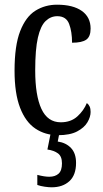

<svg xmlns="http://www.w3.org/2000/svg" viewBox="-20 -566 437 818"><path d="M227 10Q173 10 131 -18Q89 -46 65.5 -107Q42 -168 42 -265Q42 -372 66 -433.5Q90 -495 131 -520.5Q172 -546 223 -546Q291 -546 328.5 -519.5Q366 -493 366 -444Q366 -410 347.5 -397Q329 -384 287 -384Q287 -431 274.5 -464Q262 -497 224 -497Q196 -497 174.5 -476.5Q153 -456 141.5 -406Q130 -356 130 -266Q130 -159 156.5 -102Q183 -45 239 -45Q282 -45 309.5 -70Q337 -95 350 -127Q358 -121 362 -112Q366 -103 366 -89Q366 -68 352.5 -45Q339 -22 308.5 -6Q278 10 227 10ZM200 232Q188 232 170.5 229.5Q153 227 139 222V179Q169 187 190 187Q215 187 229.5 174Q244 161 244 130Q244 100 227 87.5Q210 75 182 71L198 -9H235L226 37Q261 42 282.5 64.5Q304 87 304 128Q304 180 275.5 206Q247 232 200 232Z"/></svg>

Font: Noto Serif Hebrew ExtraCondensed
Style: Regular
Weight: 400
Width: 2
Designer: Monotype Design Team
Foundry: Monotype Imaging Inc.
Version: Version 2.004; ttfautohint (v1.8.4.7-5d5b)